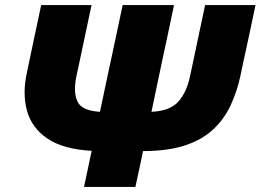

<svg xmlns="http://www.w3.org/2000/svg" viewBox="-20 -733 1022 753"><path d="M309.5 0Q317 -36.5 324.5 -70.5Q332 -104.5 339.5 -141.5Q228.5 -147.5 166.5 -189.2Q104.5 -231 86 -298.5Q76.5 -332.5 76.5 -370.5Q76.5 -407.5 85.5 -448Q87 -455 89 -465.5Q91 -476 94 -489Q108 -555 119 -607.5Q130 -659.5 141.5 -713H339Q327.5 -659 316.5 -607.2Q305.5 -555.5 291.5 -489L280 -435.5Q274 -407.5 274 -384.5Q274 -356 283.5 -335.5Q300 -298.5 372 -294.5L410 -473.5Q425 -544 437 -599.5Q448.5 -655 461 -713H662.5Q650.5 -656 638.8 -600.8Q627 -545.5 612 -475.5L574 -294.5Q646 -297.5 679 -334Q712 -370.5 725.5 -435L737 -489Q751 -555 762 -607.5Q773 -659.5 784.5 -713H982Q970.5 -658 959.5 -606Q948 -554 934 -488.5Q931 -475 928 -460.2Q925 -445.5 923.5 -438Q909.5 -373 883.8 -318.5Q858 -264 814.5 -224Q771 -184 704 -162.2Q637 -140.5 541 -140.5Q533.5 -104 526.2 -70Q519 -36 511 0Z"/></svg>

Font: Heraclito ExtraBold
Style: Italic
Weight: 800
Italic angle: -12°
Designer: Kostas Bartsokas (font) & Cristiano Sobral (main changes)
Foundry: Kostas Bartsokas (font) & Cristiano Sobral (main changes)
Version: Version 1.00;July 8, 2020;FontCreator 13.0.0.2655 64-bit